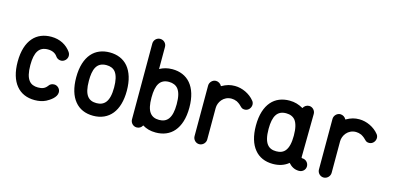

<svg xmlns="http://www.w3.org/2000/svg" viewBox="-67 -1097 3038 1485"><g transform="rotate(15 1452.0 -354.5)"><path d="M325.2 -134.8C305.2 -107.4 281.7 -101.1 250.5 -101.1C220.7 -101.1 194.8 -109.4 177.2 -132.8C159.7 -155.8 149.4 -193.4 149.4 -253.4C149.4 -357.4 180.2 -405.3 250.5 -405.3C287.6 -405.3 312 -390.6 325.7 -370.6C335.9 -355.5 350.6 -347.7 369.1 -347.7C392.6 -347.7 418.5 -369.1 418.5 -398.9C418.5 -409.2 415.5 -418.5 409.7 -427.2C375 -476.6 320.3 -506.8 250.5 -506.8C192.4 -506.8 141.1 -487.3 105.5 -445.8C69.8 -404.3 47.9 -341.3 47.9 -253.4C47.9 -170.9 67.4 -107.4 102.5 -64.9C137.2 -22 188 0 250.5 0C284.2 0 314 -6.3 339.8 -19C367.7 -33.7 417 -64.9 417 -106C417 -135.7 391.6 -156.2 368.2 -156.2C349.1 -156.2 334.5 -148.9 325.2 -134.8Z M719.2 -506.8C661.1 -506.8 609.9 -487.3 574.2 -445.8C538.6 -404.3 516.6 -341.3 516.6 -253.4C516.6 -170.9 536.1 -107.4 571.3 -64.9C606 -22 656.7 0 719.2 0C783.2 0 834 -23.9 868.7 -66.9C903.3 -109.9 921.9 -173.3 921.9 -253.4C921.9 -338.9 900.9 -401.4 865.7 -443.8C830.1 -486.3 778.3 -506.8 719.2 -506.8ZM792 -374C811.5 -348.1 820.3 -306.2 820.3 -253.4C820.3 -194.3 810.1 -157.2 792.5 -133.8C774.4 -109.9 748.5 -101.1 719.2 -101.1C658.2 -101.1 618.2 -133.8 618.2 -253.4C618.2 -342.8 638.7 -405.3 719.2 -405.3C750.5 -405.3 775.9 -395 792 -374Z M1220.2 -506.8C1180.7 -506.8 1148.9 -497.6 1119.1 -481.4V-658.2C1119.1 -687.5 1095.7 -709 1067.9 -709C1039.6 -709 1017.6 -685.5 1017.6 -658.2V-50.8C1017.6 -23.4 1040 0 1067.9 0C1086.9 0 1104.5 -9.3 1113.8 -28.3C1145 -9.3 1177.7 0 1220.2 0C1278.8 0 1330.1 -20 1365.7 -62C1401.4 -104 1422.9 -167 1422.9 -253.4C1422.9 -338.9 1401.9 -402.3 1366.2 -444.3C1330.6 -486.3 1279.3 -506.8 1220.2 -506.8ZM1293 -374C1312 -349.1 1321.3 -312.5 1321.3 -253.4C1321.3 -141.1 1283.7 -101.1 1220.2 -101.1C1187 -101.1 1162.1 -111.8 1145 -135.7C1127.9 -159.7 1119.6 -197.3 1119.6 -253.4C1119.6 -356.9 1149.4 -405.3 1220.2 -405.3C1251.5 -405.3 1277.3 -394 1293 -374Z M1615.7 -477.1C1606.4 -495.1 1588.4 -506.8 1568.8 -506.8C1541.5 -506.8 1518.6 -482.4 1518.6 -456.1V-303.7V-50.8C1518.6 -23.4 1541 0 1568.8 0C1597.2 0 1620.1 -24.4 1620.1 -50.8V-303.7C1620.1 -349.1 1655.3 -405.3 1721.2 -405.3C1734.9 -405.3 1749 -402.3 1764.2 -396C1811 -370.6 1804.7 -349.6 1839.4 -349.6C1868.7 -349.6 1888.7 -376 1888.7 -401.4C1888.7 -411.6 1885.3 -423.8 1877.4 -432.1C1841.3 -477.5 1779.3 -506.8 1721.2 -506.8C1684.1 -506.8 1655.3 -499.5 1615.7 -477.1Z M2158.2 -506.8C2100.1 -506.8 2048.8 -487.3 2013.2 -445.8C1977.5 -404.3 1955.6 -341.3 1955.6 -253.4C1955.6 -170.9 1975.1 -107.4 2010.3 -64.9C2044.9 -22 2095.7 0 2158.2 0C2207 0 2250 -13.7 2282.7 -41.5C2304.7 -16.6 2331.1 -0.5 2366.7 -0.5H2367.7C2395 -0.5 2418.9 -21 2418.9 -50.3C2418.9 -77.1 2397 -101.1 2368.2 -101.1H2367.7C2366.2 -101.1 2360.8 -101.6 2360.8 -107.9L2364.7 -455.6C2364.7 -481.9 2343.3 -506.3 2314.5 -506.3C2294.9 -506.3 2277.3 -494.6 2268.1 -476.6C2233.4 -496.1 2200.7 -506.8 2158.2 -506.8ZM2231.4 -374C2248.5 -350.6 2259.3 -314 2259.3 -253.4C2259.3 -193.4 2249 -156.2 2231.4 -132.8C2213.9 -109.4 2188 -101.1 2158.2 -101.1C2128.4 -101.1 2102.5 -109.4 2085 -132.8C2067.4 -155.8 2057.1 -193.4 2057.1 -253.4C2057.1 -357.4 2087.9 -405.3 2158.2 -405.3C2190.9 -405.3 2215.3 -394 2231.4 -374Z M2611.8 -477.1C2602.5 -495.1 2584.5 -506.8 2564.9 -506.8C2537.6 -506.8 2514.6 -482.4 2514.6 -456.1V-303.7V-50.8C2514.6 -23.4 2537.1 0 2564.9 0C2593.3 0 2616.2 -24.4 2616.2 -50.8V-303.7C2616.2 -349.1 2651.4 -405.3 2717.3 -405.3C2731 -405.3 2745.1 -402.3 2760.3 -396C2807.1 -370.6 2800.8 -349.6 2835.4 -349.6C2864.7 -349.6 2884.8 -376 2884.8 -401.4C2884.8 -411.6 2881.3 -423.8 2873.5 -432.1C2837.4 -477.5 2775.4 -506.8 2717.3 -506.8C2680.2 -506.8 2651.4 -499.5 2611.8 -477.1Z"/></g></svg>

Font: LOB TGL 0-17
Style: Regular
Weight: 400
Designer: Peter Wiegel + adaptations and expanded glyphset by Studio LOB
Foundry: Peter Wiegel + adaptations and expanded glyphset by Studio LOB
Version: Version 1.003;Glyphs 3.1.2 (3151)